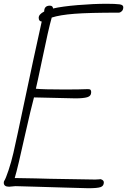

<svg xmlns="http://www.w3.org/2000/svg" viewBox="-35 -988 673 1017"><path d="M155 1 47 -2 13 1Q-15 1 -15 -20Q-15 -27 -12 -31Q-5 -41 10 -85.5Q25 -130 36 -178Q57 -271 89 -424Q145 -690 186 -874Q170 -875 170 -894Q170 -912 199 -927Q199 -958 229 -958Q245 -958 246 -943Q293 -954 376.5 -961Q460 -968 530 -968Q576 -968 599 -965Q618 -962 618 -950Q618 -936 610 -928.5Q602 -921 594 -921Q437 -921 359.5 -915Q282 -909 239 -895Q222 -836 188 -671Q161 -542 155 -518Q192 -514 307 -514Q387 -514 431 -516Q442 -516 445 -511.5Q448 -507 448 -500Q448 -479 427 -473Q406 -467 365 -467L145 -472Q130 -417 98 -275Q60 -102 43 -45Q110 -44 155 -43Q200 -42 229 -41L469 -37Q483 -37 488 -38Q493 -39 498 -39Q515 -34 515 -22Q515 -3 498 3Q481 9 433 9Q408 9 305.5 5.5Q203 2 155 1Z"/></svg>

Font: Bad Script
Style: Regular
Weight: 400
Italic angle: -10°
Designer: Roman Shchyukin (Gaslight Type Foundry), Cyreal (Charset Expansion)
Foundry: Gaslight
Version: Version 2.000